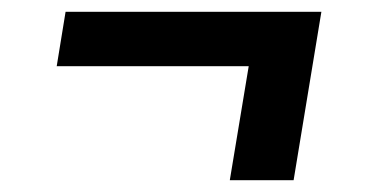

<svg xmlns="http://www.w3.org/2000/svg" viewBox="-20 -406 640 325"><path d="M477 -101H369L401 -294H76L91 -386H524Z"/></svg>

Font: Iosevka SS04 SmBd Ex Obl
Style: Regular
Weight: 600
Width: 7
Italic angle: -9°
Monospace: yes
Designer: Belleve Invis
Foundry: Belleve Invis
Version: Version 19.0.0; ttfautohint (v1.8.4)